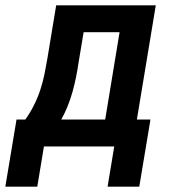

<svg xmlns="http://www.w3.org/2000/svg" viewBox="-53 -550 673 721"><path d="M-33 151 9 -101H42Q60 -126 74.5 -155Q89 -184 98.5 -213Q108 -242 114 -271.5Q120 -301 125 -331L158 -530H532L461 -101H512L470 151H351L376 0H112L87 151ZM342 -101 396 -429H261L242 -315Q238 -287 232.5 -260Q227 -233 219.5 -206Q212 -179 201.5 -152.5Q191 -126 177 -101Z"/></svg>

Font: Iosevka Curly Extended Oblique
Style: Bold
Weight: 700
Width: 7
Italic angle: -9°
Monospace: yes
Designer: Belleve Invis
Foundry: Belleve Invis
Version: Version 11.1.0; ttfautohint (v1.8.3)